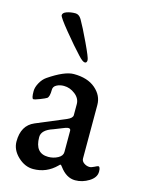

<svg xmlns="http://www.w3.org/2000/svg" viewBox="-107 -749 623 822"><g transform="rotate(15 204.5 -337.5)"><path d="M187 -512Q156 -545 112.5 -598Q69 -651 69 -660Q69 -671 86 -677Q103 -683 124 -683Q140 -683 151 -665Q168 -636 197 -574.5Q226 -513 226 -503Q226 -490 217 -490Q207 -490 187 -512ZM111 -131Q111 -59 170 -59Q193 -59 212.5 -69.5Q232 -80 232 -97V-191Q232 -206 209 -198L161 -179Q111 -163 111 -131ZM185 -430Q246 -430 281 -400Q316 -370 316 -328V-91Q316 -79 327.5 -71Q339 -63 352 -63Q360 -63 372.5 -69.5Q385 -76 388 -76Q397 -76 397 -54Q397 -28 368 -10Q339 8 307 8Q268 8 238 -33Q233 -40 230.5 -40.5Q228 -41 223 -35Q180 8 121 8Q84 8 53 -21.5Q22 -51 22 -88Q22 -159 76 -182L207 -237Q230 -247 230 -260V-309Q230 -334 207 -352Q184 -370 157 -370Q139 -370 125 -362.5Q111 -355 111 -341Q111 -309 101 -302Q95 -298 73.5 -289.5Q52 -281 45 -281Q37 -281 37 -315Q37 -332 48 -352Q59 -372 75 -383Q144 -430 185 -430Z"/></g></svg>

Font: EB Garamond 08
Style: Regular
Weight: 400
Version: Version 0.016 ; ttfautohint (v1.5)